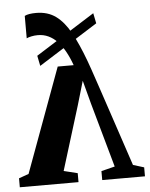

<svg xmlns="http://www.w3.org/2000/svg" viewBox="-65 -830 682 875"><g transform="rotate(-5 276.0 -392.5)"><path d="M133 -785Q186 -785 223 -758Q260 -731 289.2 -678Q318.5 -625 347.5 -546.5Q350.5 -539.5 361.5 -507.2Q372.5 -475 389.2 -425.5Q406 -376 426.2 -315Q446.5 -254 468.8 -187.5Q491 -121 512.5 -56.5L562.5 -41V0H367V-41L429 -56.5L346.5 -351L318 -458.5L285.5 -348L195.5 -56.5L258.5 -41V0H-10V-41L35 -57L210 -533H283Q270.5 -568 255 -596Q239.5 -624 220.8 -643.5Q202 -663 180 -673.2Q158 -683.5 132 -683.5Q117 -683.5 102.8 -680.5Q88.5 -677.5 80.5 -673.5V-776Q88.5 -780.5 102.2 -782.8Q116 -785 133 -785ZM392.5 -761 402 -714 131 -543 121.5 -590Z"/></g></svg>

Font: Merriweather 72pt
Style: Bold
Weight: 700
Version: Version 2.100